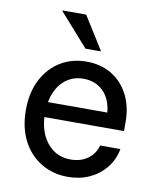

<svg xmlns="http://www.w3.org/2000/svg" viewBox="-82 -781 706 855"><g transform="rotate(10 271.0 -353.0)"><path d="M282.5 10Q215 10 161.7 -22.1Q108.3 -54.2 77.9 -112.9Q47.5 -171.7 47.5 -251.7Q47.5 -330.8 77.5 -388.8Q107.5 -446.7 159.2 -478.3Q210.8 -510 277.5 -510Q340 -510 388.8 -481.7Q437.5 -453.3 465.8 -400Q494.2 -346.7 494.2 -274.2V-234.2H134.2Q139.2 -158.3 179.2 -113.3Q219.2 -68.3 281.7 -68.3Q326.7 -68.3 358.3 -90.8Q390 -113.3 400.8 -152.5H492.5Q482.5 -101.7 452.5 -65.4Q422.5 -29.2 379.2 -9.6Q335.8 10 282.5 10ZM138.3 -302.5H406.7Q400.8 -364.2 365.8 -398.3Q330.8 -432.5 276.7 -432.5Q223.3 -432.5 186.7 -397.9Q150 -363.3 138.3 -302.5ZM261.7 -565.8 131.7 -712.5V-715.8H238.3L330 -569.2V-565.8Z"/></g></svg>

Font: Funnel Sans
Style: Regular
Weight: 400
Designer: NORD ID, Kristian Moeller
Foundry: Dicotype
Version: Version 1.000